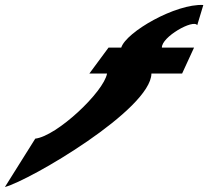

<svg xmlns="http://www.w3.org/2000/svg" viewBox="-133 -565 836 770"><path d="M597.3 -270 645.2 -374H516.2C514.8 -417 641.8 -489 658 -464L682.4 -545C572.3 -551 372.9 -437 353.2 -374H302.2L225.3 -270H296.3C283 -196 94.9 -19 8.4 -9L-113.3 185C-12.2 158 472.3 -126 474.3 -270Z"/></svg>

Font: Hussar Milosc
Style: Obl
Weight: 700
Foundry: Cannot Into Space Fonts
Version: Version 1.02